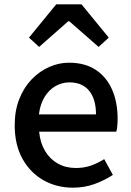

<svg xmlns="http://www.w3.org/2000/svg" viewBox="-20 -854 606 888"><path d="M317 14Q242 14 181 -20.5Q120 -55 84 -119.5Q48 -184 48 -275Q48 -342 69 -395.5Q90 -449 126 -486.5Q162 -524 207 -544Q252 -564 299 -564Q372 -564 422 -531.5Q472 -499 498 -440.5Q524 -382 524 -304Q524 -287 522.5 -271.5Q521 -256 518 -245H161Q166 -193 188.5 -155.5Q211 -118 247.5 -97.5Q284 -77 331 -77Q368 -77 400 -88Q432 -99 462 -118L502 -45Q464 -20 417.5 -3Q371 14 317 14ZM160 -325H424Q424 -395 392.5 -434Q361 -473 301 -473Q267 -473 237 -456Q207 -439 186.5 -406Q166 -373 160 -325ZM114 -680 240 -834H357L483 -680L436 -637L300 -756H296L161 -637Z"/></svg>

Font: Noto Sans JP Thin Medium
Style: Regular
Weight: 500
Version: Version 2.004-H2;hotconv 1.0.118;makeotfexe 2.5.65603